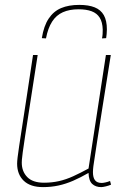

<svg xmlns="http://www.w3.org/2000/svg" viewBox="-20 -755 516 785"><path d="M156 10Q104 10 77 -16Q50 -42 50 -86Q50 -95 52 -112Q54 -129 58.5 -159Q63 -189 70.5 -237.5Q78 -286 89 -358Q100 -430 115 -530H134Q115 -407 102.5 -327Q90 -247 83 -201Q76 -155 73 -132.5Q70 -110 69.5 -102Q69 -94 69 -90Q69 -54 91.5 -31Q114 -8 160 -8Q192 -8 221 -14.5Q250 -21 279.5 -34.5Q309 -48 342 -66L413 -530H433Q412 -397 398 -310.5Q384 -224 376.5 -173Q369 -122 365 -97Q361 -72 360.5 -63Q360 -54 360 -51Q360 -29 368.5 -18Q377 -7 396 -7Q401 -7 410.5 -9Q420 -11 430 -15L434 0Q425 4 412.5 7Q400 10 394 10Q371 10 357 -3Q343 -16 342 -48Q309 -29 279 -16Q249 -3 219 3.5Q189 10 156 10ZM304 -735Q342 -735 367 -725Q392 -715 404.5 -693Q417 -671 417 -635Q417 -626 416 -616Q415 -606 414 -599L397 -598Q399 -607 399.5 -615.5Q400 -624 400 -634Q399 -665 387.5 -683Q376 -701 354.5 -709Q333 -717 301 -717Q264 -717 237 -705Q210 -693 193 -666.5Q176 -640 168 -598L151 -599Q159 -649 179 -679Q199 -709 230 -722Q261 -735 304 -735Z"/></svg>

Font: Georama ExtraCondensed Thin Thin
Style: Italic
Weight: 250
Italic angle: -9°
Version: Version 1.001